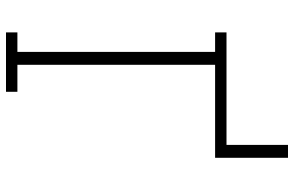

<svg xmlns="http://www.w3.org/2000/svg" viewBox="-190 -790 980 640"><g transform="rotate(90 300.0 -470.0)"><path d="M88 0V-38H153V-697H88V-735H463V-940H506V-697H196V-38H286V0Z"/></g></svg>

Font: Iosevka Curly Slab XLtEx
Style: Regular
Weight: 200
Width: 7
Monospace: yes
Designer: Belleve Invis
Foundry: Belleve Invis
Version: Version 11.1.0; ttfautohint (v1.8.3)